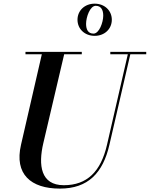

<svg xmlns="http://www.w3.org/2000/svg" viewBox="-20 -1040 838 1074"><path d="M413.5 -929.5C413.5 -878.5 453.5 -839.5 509.5 -839.5C565.5 -839.5 605.5 -878.5 605.5 -929.5C605.5 -980.5 565.5 -1019.5 509.5 -1019.5C453.5 -1019.5 413.5 -980.5 413.5 -929.5ZM461.5 -906.5C461.5 -944.5 483.5 -1007.5 515.5 -1007.5C545 -1007.5 557.5 -985 557.5 -952.5C557.5 -915 535 -852 503 -852C473.5 -852 461.5 -874 461.5 -906.5ZM122.5 -750V-736.5H214L97.5 -230C59.5 -66 152 15 315 15C473 15 556 -73 592 -230L709 -736.5H798V-750H597V-736.5H695L578.5 -230C544 -80 467 -4 337 -4C208 -4 193 -115 222.5 -240L339 -736.5H437.5V-750Z"/></svg>

Font: Bodoni* 16pt Medium
Style: Italic
Weight: 500
Italic angle: -13°
Version: Version 2.3